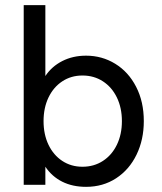

<svg xmlns="http://www.w3.org/2000/svg" viewBox="-20 -717 627 745"><path d="M156 -70V0H72V-697H156V-422Q180.5 -459 221.5 -480Q262.5 -501 314 -501Q376 -501 427.2 -469.5Q478.5 -438 508.2 -380.2Q538 -322.5 538 -247Q538 -175 509.8 -116.8Q481.5 -58.5 430.5 -25.2Q379.5 8 314 8Q261.5 8 221.5 -12Q181.5 -32 156 -70ZM300 -70Q344.5 -70 379.2 -92.5Q414 -115 433.5 -155.2Q453 -195.5 453 -247Q453 -298.5 433.5 -338.8Q414 -379 379.2 -401.5Q344.5 -424 300 -424Q256 -424 221.8 -401.5Q187.5 -379 168.2 -338.8Q149 -298.5 149 -247Q149 -195.5 168.2 -155.2Q187.5 -115 221.8 -92.5Q256 -70 300 -70Z"/></svg>

Font: HK Grotesk
Style: Regular
Weight: 400
Designer: Alfredo Marco Pradil
Foundry: Hanken Design Co.
Version: Version 3.001